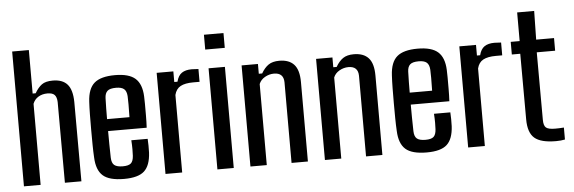

<svg xmlns="http://www.w3.org/2000/svg" viewBox="-51 -964 3391 1135"><g transform="rotate(-5 1645.0 -396.0)"><path d="M50 0V-800H149V-542H167Q186 -575 208.5 -591.5Q231 -608 274 -608Q332 -608 360.5 -575.5Q389 -543 390 -471L391 0H293L292 -479Q291 -508 278.5 -521.5Q266 -535 236 -535Q205 -535 182 -521Q159 -507 149 -481V0Z M706 -216H803Q804 -201 804.5 -175.5Q805 -150 804 -134Q800 -58 764 -25Q728 8 644 8Q556 8 518.5 -25.5Q481 -59 478 -134Q476 -167 475.5 -210Q475 -253 475 -299Q475 -345 475.5 -388Q476 -431 478 -464Q482 -542 520.5 -575Q559 -608 643 -608Q726 -608 763.5 -574.5Q801 -541 804 -468Q805 -456 805 -425Q805 -394 805 -355.5Q805 -317 803 -282H574Q574 -243 574.5 -204Q575 -165 576 -124Q577 -92 592.5 -79.5Q608 -67 643 -67Q677 -67 691 -79.5Q705 -92 707 -124Q708 -139 708 -163Q708 -187 706 -216ZM643 -533Q606 -533 591.5 -519.5Q577 -506 576 -478Q575 -447 574.5 -416Q574 -385 574 -353H707Q708 -392 708 -428.5Q708 -465 707 -478Q705 -508 690 -520.5Q675 -533 643 -533Z M890 0V-600H989V-537H1008Q1017 -573 1039 -588Q1061 -603 1098 -603Q1109 -603 1119 -602Q1129 -601 1138 -601V-525H1100Q1052 -525 1025 -510.5Q998 -496 989 -460V0Z M1188 -712V-800H1304V-712ZM1198 0V-600H1295V0Z M1394 0V-600H1491V-542H1511Q1530 -575 1554 -591.5Q1578 -608 1618 -608Q1676 -608 1705.5 -575.5Q1735 -543 1735 -471V0H1638V-479Q1637 -535 1580 -535Q1552 -535 1526.5 -520.5Q1501 -506 1491 -481V0Z M1836 0V-600H1933V-542H1953Q1972 -575 1996 -591.5Q2020 -608 2060 -608Q2118 -608 2147.5 -575.5Q2177 -543 2177 -471V0H2080V-479Q2079 -535 2022 -535Q1994 -535 1968.5 -520.5Q1943 -506 1933 -481V0Z M2502 -216H2599Q2600 -201 2600.5 -175.5Q2601 -150 2600 -134Q2596 -58 2560 -25Q2524 8 2440 8Q2352 8 2314.5 -25.5Q2277 -59 2274 -134Q2272 -167 2271.5 -210Q2271 -253 2271 -299Q2271 -345 2271.5 -388Q2272 -431 2274 -464Q2278 -542 2316.5 -575Q2355 -608 2439 -608Q2522 -608 2559.5 -574.5Q2597 -541 2600 -468Q2601 -456 2601 -425Q2601 -394 2601 -355.5Q2601 -317 2599 -282H2370Q2370 -243 2370.5 -204Q2371 -165 2372 -124Q2373 -92 2388.5 -79.5Q2404 -67 2439 -67Q2473 -67 2487 -79.5Q2501 -92 2503 -124Q2504 -139 2504 -163Q2504 -187 2502 -216ZM2439 -533Q2402 -533 2387.5 -519.5Q2373 -506 2372 -478Q2371 -447 2370.5 -416Q2370 -385 2370 -353H2503Q2504 -392 2504 -428.5Q2504 -465 2503 -478Q2501 -508 2486 -520.5Q2471 -533 2439 -533Z M2686 0V-600H2785V-537H2804Q2813 -573 2835 -588Q2857 -603 2894 -603Q2905 -603 2915 -602Q2925 -601 2934 -601V-525H2896Q2848 -525 2821 -510.5Q2794 -496 2785 -460V0Z M3207 8Q3117 8 3079.5 -24.5Q3042 -57 3042 -136L3041 -525H2991V-600H3044V-770H3145L3142 -600H3248V-525H3139L3140 -124Q3140 -90 3154 -78Q3168 -66 3208 -66Q3223 -66 3234 -66.5Q3245 -67 3260 -68V3Q3237 8 3207 8Z"/></g></svg>

Font: Big Shoulders Text SemiBold
Style: Regular
Weight: 600
Designer: Patric King
Foundry: XO Type Co
Version: Version 1.000; ttfautohint (v1.8.2)